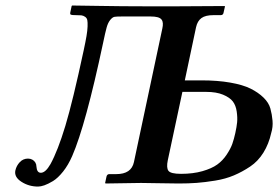

<svg xmlns="http://www.w3.org/2000/svg" viewBox="-20 -668 1014 700"><path d="M468.3 -77.1 571.8 -564Q574.2 -574.7 573.7 -583Q573.2 -591.3 568.8 -596.9Q564.5 -602.5 554.7 -605.2Q544.9 -607.9 529.3 -607.9H424.3Q405.3 -607.9 397.7 -606.7Q390.1 -605.5 381.8 -595.2Q373.5 -585 368.7 -567.4Q363.8 -549.8 356 -512.2Q292 -210.9 243.2 -99.1Q229 -66.4 210 -42.5Q190.9 -18.6 173.1 -7.8Q155.3 2.9 141.8 7.6Q128.4 12.2 118.7 12.2Q85 12.2 57.9 -5.4Q30.8 -22.9 36.1 -46.9Q40 -64 52.2 -76.9Q64.5 -89.8 82 -89.8Q90.8 -89.8 97.9 -85.9Q105 -82 108.9 -75.4Q112.8 -68.8 112.8 -61Q114.3 -38.1 128.9 -38.1Q146 -38.1 164.1 -69.8Q190.9 -118.7 218.3 -209.2Q245.6 -299.8 285.2 -484.9Q292 -516.6 295.4 -536.6Q298.8 -556.6 299.3 -571.8Q299.8 -586.9 298.3 -594.5Q296.9 -602.1 290.3 -606.7Q283.7 -611.3 276.4 -612.1Q269 -612.8 255.4 -612.8Q241.7 -612.8 238.3 -614.5Q234.9 -616.2 236.3 -623L241.2 -646L242.7 -647.9Q253.9 -647.9 340.1 -646.5Q426.3 -645 505.9 -645H629.9Q654.8 -645 713.4 -645.5Q772 -646 798.3 -646L800.3 -645L794.9 -621.1Q793.5 -613.3 785.2 -612.8H758.3Q729 -612.8 714.4 -602.1Q699.7 -591.3 694.8 -568.8L653.8 -375H713.9Q773.4 -375 819.3 -366.9Q865.2 -358.9 893.3 -345Q921.4 -331.1 940.7 -312.3Q960 -293.5 965.8 -272.2Q971.7 -251 973.6 -228Q975.6 -205.1 968.8 -183.1Q960 -143.1 940.4 -111.6Q920.9 -80.1 892.1 -60.8Q863.3 -41.5 832.8 -28.6Q802.2 -15.6 764.4 -9.5Q726.6 -3.4 696.8 -1.2Q667 1 631.8 1Q612.3 1 560.1 0Q507.8 -1 494.1 -1L364.7 1L363.3 -1L368.2 -23.9Q370.1 -32.7 377.9 -33.2H403.8Q459 -33.2 468.3 -77.1ZM645 -333 591.8 -84Q585.9 -56.2 594.2 -45.2Q602.5 -34.2 640.1 -34.2Q683.6 -34.2 717.8 -43.9Q752 -53.7 772 -68.1Q792 -82.5 806.4 -104.2Q820.8 -126 826.9 -143.3Q833 -160.6 837.9 -182.9Q842.8 -205.1 844.5 -222.2Q846.2 -239.3 843 -261.5Q839.8 -283.7 828.9 -298.1Q817.9 -312.5 793.2 -322.8Q768.6 -333 731.9 -333Z"/></svg>

Font: Linux Libertine Slanted
Style: Semibold Slanted
Weight: 600
Designer: Philipp H. Poll
Foundry: Philipp H. Poll
Version: Version 5.1.1